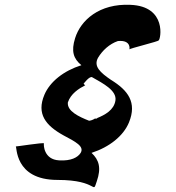

<svg xmlns="http://www.w3.org/2000/svg" viewBox="-20 -686 729 795"><path d="M218 59C391 59 361 123 381 64C400 9 390 -24 359 -53C433 -77 491 -123 514 -179C548 -262 510 -312 440 -355C396 -385 366 -411 386 -447C404 -477 433 -504 468 -516C527 -522 516 -477 515 -481C514 -485 640 -515 637 -519C645 -521 673 -660 520 -666C391 -672 314 -602 291 -528C274 -474 284 -443 317 -416C244 -393 187 -348 164 -294C130 -214 170 -166 242 -126C293 -99 330 -80 314 -53C302 -34 274 -19 225 -22C161 -25 160 -87 162 -92C164 -98 39 -77 45 -80C51 -83 37 59 218 59ZM326 -339C326 -339 351 -373 362 -366C408 -340 464 -311 458 -270C452 -230 414 -210 382 -197C385 -193 371 -197 370 -193C365 -190 357 -187 349 -186C306 -203 257 -226 261 -262C273 -298 306 -319 333 -333C325 -338 333 -334 326 -339Z"/></svg>

Font: Drag You Down
Style: Regular
Weight: 400
Designer: Robert Jablonski
Foundry: Cannot Into Space Fonts
Version: Version 0.97